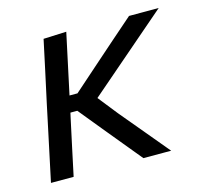

<svg xmlns="http://www.w3.org/2000/svg" viewBox="-80 -587 711 675"><g transform="rotate(-15 275.5 -250.0)"><path d="M26 0Q37.5 -55 48.5 -106Q59.5 -157 72.5 -219L83.5 -271Q97.5 -336 109 -388.5Q120 -441 132 -496L215.5 -499.5Q192.5 -392.5 168.5 -280H197.5L283.5 -356Q323.5 -391 363.5 -426.5Q403.5 -461.5 443 -496H551Q500.5 -452.5 449.8 -408.8Q399 -365 348 -321L261 -246L317 -175.5Q354 -131.5 390.5 -87.5Q427 -43.5 463.5 0H362.5L306.5 -68L250.5 -136L181 -221H156L152.5 -205.5Q140.5 -149.5 130 -101Q119.5 -52.5 108.5 0Z"/></g></svg>

Font: Heraclito
Style: Italic
Weight: 400
Italic angle: -12°
Designer: Kostas Bartsokas (font) & Cristiano Sobral (main changes)
Foundry: Kostas Bartsokas (font) & Cristiano Sobral (main changes)
Version: Version 1.00;July 8, 2020;FontCreator 13.0.0.2655 64-bit